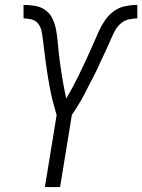

<svg xmlns="http://www.w3.org/2000/svg" viewBox="-20 -763 580 783"><path d="M163 0 211 -294Q207 -309 202.5 -324Q198 -339 194 -354.5Q190 -370 187 -386Q184 -402 181 -417.5Q178 -433 175.5 -449Q173 -465 170.5 -481Q168 -497 166 -513Q164 -529 162 -545Q160 -561 158 -577Q156 -593 154 -609.5Q152 -626 148 -641.5Q144 -657 134 -668.5Q124 -680 108 -684Q92 -688 76 -688V-743Q100 -743 123.5 -739Q147 -735 165.5 -721.5Q184 -708 194 -687Q204 -666 208.5 -642.5Q213 -619 215 -595.5Q217 -572 219.5 -548Q222 -524 225.5 -500.5Q229 -477 232.5 -454Q236 -431 240.5 -407.5Q245 -384 250 -361Q263 -383 275.5 -406Q288 -429 299 -451.5Q310 -474 321 -497.5Q332 -521 342.5 -544Q353 -567 363 -590Q373 -613 383.5 -636.5Q394 -660 409 -681.5Q424 -703 445 -718Q466 -733 491 -738Q516 -743 540 -743V-688Q524 -688 506 -684Q488 -680 474 -668.5Q460 -657 451 -641.5Q442 -626 435 -609.5Q428 -593 421 -577Q414 -561 406 -545Q398 -529 391 -513Q384 -497 376.5 -481Q369 -465 360.5 -449Q352 -433 344 -417.5Q336 -402 328 -386Q320 -370 311 -354.5Q302 -339 292.5 -324Q283 -309 273 -294L225 0Z"/></svg>

Font: Iosevka Term Curly Light
Style: Italic
Weight: 300
Italic angle: -9°
Designer: Belleve Invis
Foundry: Belleve Invis
Version: Version 32.3.0